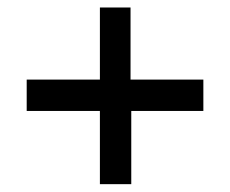

<svg xmlns="http://www.w3.org/2000/svg" viewBox="-20 -504 602 502"><path d="M241.2 -295.9V-484.4H321.3V-295.9H511.7V-213.9H323.2V-22.5H241.2V-213.9H49.8V-295.9Z"/></svg>

Font: Hopone
Style: Regular
Weight: 400
Foundry: SIL International (SIL)
Version: Version 1.00 September 3, 2015, initial release